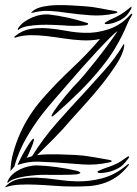

<svg xmlns="http://www.w3.org/2000/svg" viewBox="-39 -750 552 772"><path d="M486 -692Q491 -697 492.5 -694.5Q494 -692 490 -686Q480 -671 472 -651.5Q464 -632 452 -607.5Q440 -583 421 -551.5Q402 -520 370 -480Q329 -429 282.5 -383Q236 -337 188 -295Q185 -293 178 -286.5Q171 -280 169 -282Q167 -284 171.5 -292Q176 -300 178 -303Q186 -315 198.5 -331.5Q211 -348 225 -365Q239 -382 252.5 -397Q266 -412 277 -423Q283 -429 301.5 -451Q320 -473 343.5 -502.5Q367 -532 391.5 -565Q416 -598 434 -625Q424 -619 402 -597Q380 -575 351.5 -544.5Q323 -514 292 -479Q261 -444 233.5 -412Q206 -380 184.5 -355.5Q163 -331 155 -321Q110 -268 73 -206Q36 -144 19 -81L3 -62Q4 -99 14.5 -137Q25 -175 41.5 -212.5Q58 -250 80.5 -285Q103 -320 130 -351Q186 -415 249.5 -474.5Q313 -534 363 -593Q344 -589 326 -588Q308 -587 289 -588Q253 -590 217.5 -595.5Q182 -601 148 -605Q114 -609 82.5 -608.5Q51 -608 23 -599Q19 -597 19 -600Q19 -604 23 -606Q52 -629 85.5 -634Q119 -639 155 -636Q191 -633 228 -626Q265 -619 301 -618Q348 -616 398 -632.5Q448 -649 486 -692ZM247 -269Q215 -231 178 -193.5Q141 -156 110 -126Q130 -129 152 -129.5Q174 -130 195 -129.5Q216 -129 234 -128Q252 -127 264 -127Q299 -125 336 -118.5Q373 -112 401 -107Q411 -105 410 -101Q409 -99 406 -98.5Q403 -98 400 -97Q346 -85 292 -89Q238 -93 182 -97Q148 -99 112 -100Q76 -101 36 -88Q32 -86 32 -88Q39 -104 49 -123Q59 -142 69 -158Q79 -174 86.5 -184Q94 -194 97 -192Q98 -191 97 -185.5Q96 -180 93.5 -172.5Q91 -165 88 -158.5Q85 -152 84 -149Q80 -141 76.5 -132Q73 -123 68 -115Q73 -117 78 -118.5Q83 -120 90 -122Q134 -193 190 -256.5Q246 -320 307 -385Q345 -427 383.5 -470Q422 -513 455 -567Q457 -572 457.5 -572.5Q458 -573 459 -572Q462 -569 460 -563Q456 -533 429.5 -492Q403 -451 369.5 -409Q336 -367 301.5 -329.5Q267 -292 247 -269ZM473 -88Q477 -91 479 -90Q481 -89 477 -84Q452 -53 425.5 -36Q399 -19 371 -11Q343 -3 314.5 -1.5Q286 0 258 0Q219 0 180 -3Q141 -6 106 -7.5Q71 -9 41 -7.5Q11 -6 -11 1Q-13 2 -17 2.5Q-21 3 -16 -1Q6 -24 38.5 -30.5Q71 -37 109.5 -35.5Q148 -34 188.5 -28Q229 -22 267 -21Q318 -19 371.5 -33Q425 -47 473 -88ZM300 -725Q332 -723 364.5 -716.5Q397 -710 423 -706Q433 -704 433 -701Q433 -699 429.5 -698Q426 -697 423 -696Q374 -685 325 -688.5Q276 -692 226 -699Q194 -704 161 -706Q128 -708 93 -699Q84 -697 87 -700Q90 -703 92 -705Q107 -718 135 -723.5Q163 -729 193.5 -729.5Q224 -730 253 -728Q282 -726 300 -725ZM108 -85Q147 -84 190 -78Q233 -72 271 -63Q273 -62 278.5 -60Q284 -58 284 -55Q284 -53 278 -51Q272 -49 270 -49Q261 -48 245.5 -47.5Q230 -47 213 -47Q196 -47 180.5 -47Q165 -47 156 -47Q133 -48 108 -46Q83 -44 60.5 -40.5Q38 -37 20.5 -31Q3 -25 -4 -18Q-8 -14 -9 -16Q-10 -17 -9 -19.5Q-8 -22 -7 -24Q-1 -38 12 -49.5Q25 -61 41.5 -69Q58 -77 76 -81Q94 -85 108 -85ZM156 -692Q192 -688 231.5 -679.5Q271 -671 304 -660Q306 -659 311 -658Q316 -657 315 -653Q315 -651 310 -649.5Q305 -648 303 -648Q295 -647 283.5 -646.5Q272 -646 259.5 -646Q247 -646 235.5 -646.5Q224 -647 215 -648Q198 -649 172.5 -650Q147 -651 121 -650Q95 -649 72.5 -645Q50 -641 38 -632Q36 -630 35 -630H33Q32 -632 33 -634.5Q34 -637 35 -638Q45 -653 60.5 -663.5Q76 -674 93 -681Q110 -688 126.5 -690.5Q143 -693 156 -692ZM423 -89Q436 -94 447 -101.5Q458 -109 471 -118Q473 -120 476 -121Q479 -122 480 -121Q481 -119 478 -114Q476 -112 475 -110Q464 -96 454.5 -86.5Q445 -77 425 -68Q417 -64 404.5 -60.5Q392 -57 380.5 -55.5Q369 -54 361 -54.5Q353 -55 353 -59Q353 -62 365 -66.5Q377 -71 381 -73Q392 -77 402.5 -80.5Q413 -84 423 -89ZM443 -690Q455 -697 465 -704.5Q475 -712 486 -721Q487 -722 488.5 -723Q490 -724 490 -722Q490 -718 488 -714L487 -712Q479 -698 471 -689Q463 -680 445 -669Q437 -665 426.5 -661Q416 -657 406 -655Q396 -653 389 -653Q382 -653 382 -656Q382 -659 391.5 -664Q401 -669 404 -671Q424 -679 443 -690Z"/></svg>

Font: Akronim
Style: Regular
Weight: 400
Designer: Grzegorz Klimczewski
Foundry: Fonty.PL
Version: Version 1.002